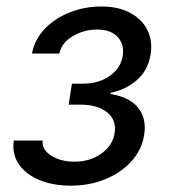

<svg xmlns="http://www.w3.org/2000/svg" viewBox="-20 -572 534 598"><path d="M199.7 6.3Q146 6.3 103.5 -11Q61 -28.3 39.1 -59.8Q17.1 -91.3 22.9 -134.3H112.8Q109.9 -106.4 139.2 -87.4Q168.5 -68.4 212.4 -68.4Q244.6 -68.4 271.2 -79.8Q297.9 -91.3 315.4 -111.3Q333 -131.3 336.9 -156.7Q343.8 -197.3 314.2 -221.7Q284.7 -246.1 229.5 -246.1H193.8L204.1 -311.5H239.7Q287.6 -311.5 322 -335.7Q356.4 -359.9 362.3 -398.4Q367.7 -434.6 345.9 -457.3Q324.2 -480 282.7 -480Q241.7 -480 206.8 -459.5Q171.9 -439 165 -405.3H79.6Q87.9 -449.2 119.4 -482.2Q150.9 -515.1 197.3 -533.4Q243.7 -551.8 295.4 -551.8Q349.1 -551.8 386 -531.7Q422.9 -511.7 439.5 -477.5Q456.1 -443.4 448.7 -400.4Q440.4 -351.6 405 -321.5Q369.6 -291.5 324.7 -283.2L324.2 -279.3Q384.3 -269.5 410.9 -235.6Q437.5 -201.7 428.7 -149.9Q420.9 -104 388.7 -68.8Q356.4 -33.7 307.4 -13.7Q258.3 6.3 199.7 6.3Z"/></svg>

Font: Adwaita Sans
Style: Italic
Weight: 400
Italic angle: -9.39999°
Designer: Rasmus Andersson
Foundry: rsms
Version: Version 4.001;git-9221beed3